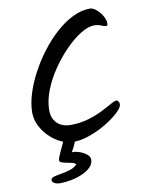

<svg xmlns="http://www.w3.org/2000/svg" viewBox="-97 -787 797 1042"><g transform="rotate(-10 301.5 -265.5)"><path d="M551.3 -624.6Q551.3 -614.8 549.2 -612.1Q547.2 -609.4 543.5 -609.4Q531.2 -609.4 516.2 -616.6Q501.2 -623.9 477.3 -623.9Q445.7 -623.9 404.3 -598.5Q362.9 -573.2 320 -529.8Q277.1 -486.3 240.3 -432.6Q203.4 -378.9 181 -321.7Q158.6 -264.6 158.6 -211.2Q158.6 -179.5 172.4 -157.4Q186.1 -135.3 208.8 -124.6Q231.5 -113.8 258 -113.8Q312.4 -113.8 357.3 -127.2Q402.1 -140.5 436.3 -157.6Q470.4 -174.8 493.4 -188.1Q516.3 -201.4 527.6 -201.4Q532.3 -201.4 537.2 -194.7Q542.1 -187.9 542.1 -178.7Q542.1 -164.8 524 -145Q505.9 -125.2 475.8 -103.6Q445.7 -82 408.4 -63.1Q371.1 -44.2 332.7 -32.5Q294.2 -20.8 259.8 -20.8Q224.9 -20.8 190.8 -36.9Q156.8 -53 128.3 -81Q99.7 -109 82.7 -143.7Q65.6 -178.5 65.6 -215.4Q65.6 -262.7 82.4 -317.9Q99.3 -373.1 129.3 -429.5Q159.3 -485.9 198.6 -537.6Q237.9 -589.3 283.2 -630Q328.6 -670.7 376.6 -694.2Q424.6 -717.7 470.9 -717.7Q484.3 -717.7 498.3 -708.3Q512.4 -698.8 524.3 -684.5Q536.2 -670.1 543.7 -654.1Q551.3 -638.1 551.3 -624.6ZM272.4 -45.6Q272.4 -37.6 266.7 -22Q261 -6.4 251.3 12.7Q241.6 31.8 228.9 51.4L204.6 40.7Q211.5 37.3 222.5 35.1Q233.5 32.9 243.5 32.9Q262.4 32.9 284.1 40.7Q305.8 48.6 321.2 61.4Q336.7 74.3 336.7 89.7Q336.7 113.7 318.3 132Q300 150.4 271 162.8Q242 175.2 209.7 181.5Q177.4 187.7 149.4 187.7Q129.5 187.7 117.3 180.4Q105.1 173.1 105.1 163.4Q105.1 152 121.4 147Q137.7 142 162 138.2Q186.3 134.3 211.2 126.7Q236.2 119.1 252.4 102.2Q247.3 94.5 233.2 90.7Q219 86.9 203.1 84.2Q187.1 81.5 175.7 77.2Q164.2 72.9 164.2 65.2Q164.2 57.5 169.3 44.6Q174.3 31.7 181.9 15.5Q189.4 -0.6 197.3 -17.3Q205.2 -34 209.8 -48.3Q213.8 -60.6 223.2 -64.8Q232.6 -68.9 242.1 -68.9Q255.8 -68.9 264.1 -63.3Q272.4 -57.6 272.4 -45.6Z"/></g></svg>

Font: Kalam Variable Light
Style: Regular
Weight: 300
Designer: Lipi Raval, Jonny Pinhorn
Foundry: Indian Type Foundry
Version: Version 3.000